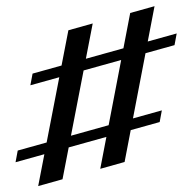

<svg xmlns="http://www.w3.org/2000/svg" viewBox="-20 -564 638 636"><path d="M312.1 -4.8 411.3 -521 491.9 -543.5 392.7 -27.4ZM31.5 -26.6 38.7 -65.3 516.1 -198.4 508.9 -159.7ZM106.5 52.4 206.5 -463.7 287.1 -486.3 187.1 29.8ZM80.6 -281.5 87.9 -320.2 565.3 -453.2 558.1 -414.5Z"/></svg>

Font: Playfair 9pt SemiBold
Style: Regular
Weight: 600
Designer: Claus Eggers Sørensen
Foundry: Claus Eggers Sørensen
Version: Version 2.001;gftools[0.9.30]